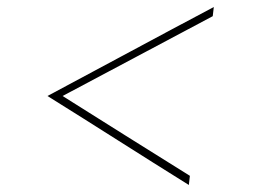

<svg xmlns="http://www.w3.org/2000/svg" viewBox="-20 -511 720 546"><path d="M520 -11Q429 -68 338.5 -124.5Q248 -181 158 -238Q266 -295 371.5 -351.5Q477 -408 585 -465L588 -491Q469 -428 351 -364.5Q233 -301 115 -238Q216 -175 316 -111.5Q416 -48 517 15Z"/></svg>

Font: Josefin Slab Thin ExtraLight
Style: Italic
Weight: 250
Italic angle: -12°
Version: Version 2.000